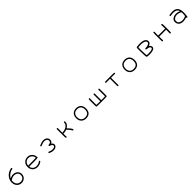

<svg xmlns="http://www.w3.org/2000/svg" viewBox="1302 -4498 8395 8395"><g transform="rotate(-45 5500.0 -300.5)"><path d="M516 92Q428 92 360.5 51Q293 10 255 -62.5Q217 -135 217 -227Q217 -323 251.5 -403Q286 -483 346 -544Q406 -605 482 -643.5Q558 -682 640 -696Q654 -699 664 -691Q674 -683 677 -669Q679 -656 673 -645.5Q667 -635 651 -633Q581 -621 514.5 -586.5Q448 -552 396.5 -501.5Q345 -451 317 -392Q362 -417 412.5 -430.5Q463 -444 513 -444Q595 -444 659.5 -410.5Q724 -377 761 -319Q798 -261 798 -185Q798 -105 761.5 -42Q725 21 661 56.5Q597 92 516 92ZM505 25Q570 29 622 4.5Q674 -20 704 -68.5Q734 -117 734 -184Q734 -246 703.5 -290Q673 -334 622.5 -357.5Q572 -381 511 -381Q450 -381 392 -358Q334 -335 286 -294Q284 -278 282.5 -262.5Q281 -247 281 -231Q281 -162 306.5 -105.5Q332 -49 382 -14.5Q432 20 505 25Z M1500 92Q1406 92 1335.5 52Q1265 12 1226 -59.5Q1187 -131 1187 -226Q1187 -316 1225.5 -387Q1264 -458 1333.5 -498.5Q1403 -539 1497 -539Q1581 -539 1648 -498Q1715 -457 1755 -386.5Q1795 -316 1798 -226Q1798 -200 1770 -193Q1748 -190 1705 -188Q1662 -186 1606 -184.5Q1550 -183 1488 -182.5Q1426 -182 1365 -182Q1304 -182 1252 -182Q1259 -117 1292.5 -69Q1326 -21 1379.5 4.5Q1433 30 1499 30Q1558 30 1615.5 10Q1673 -10 1713 -45Q1723 -52 1735 -52Q1749 -52 1758 -42Q1764 -33 1764 -22Q1764 -7 1754 1Q1699 47 1633 69.5Q1567 92 1500 92ZM1250 -245Q1315 -245 1387 -245.5Q1459 -246 1527 -247.5Q1595 -249 1649.5 -250.5Q1704 -252 1733 -253Q1725 -323 1691 -373Q1657 -423 1604 -450Q1551 -477 1484 -477Q1419 -476 1368 -446Q1317 -416 1286 -364.5Q1255 -313 1250 -245Z M2516 74Q2461 74 2406.5 60.5Q2352 47 2293 19Q2283 14 2279 5.5Q2275 -3 2275 -11Q2275 -24 2284 -32.5Q2293 -41 2305 -41Q2312 -41 2319 -38Q2429 10 2516 10Q2552 9 2584.5 -2.5Q2617 -14 2637 -33.5Q2657 -53 2657 -78Q2657 -108 2637.5 -131Q2618 -154 2587.5 -169Q2557 -184 2524 -191Q2500 -197 2500 -223Q2500 -240 2511 -248.5Q2522 -257 2532 -255Q2594 -253 2632.5 -285Q2671 -317 2671 -366Q2671 -409 2648 -439.5Q2625 -470 2586 -486Q2547 -502 2500 -502Q2446 -502 2386.5 -483Q2327 -464 2276 -440Q2269 -437 2261 -437Q2248 -437 2239 -447Q2230 -457 2230 -469Q2230 -487 2248 -497Q2306 -524 2375 -544Q2444 -564 2502 -564Q2569 -564 2621.5 -539.5Q2674 -515 2704 -471Q2734 -427 2734 -366Q2734 -317 2708.5 -275Q2683 -233 2640 -213Q2681 -190 2701 -155.5Q2721 -121 2721 -82Q2721 -37 2692 -2Q2663 33 2616.5 53.5Q2570 74 2516 74Z M3299 71Q3284 71 3277 61.5Q3270 52 3268 42Q3266 26 3265 -7Q3264 -40 3263 -99Q3262 -158 3262 -251.5Q3262 -345 3262 -482Q3262 -498 3273 -505.5Q3284 -513 3295 -513Q3312 -512 3319 -501.5Q3326 -491 3326 -480Q3326 -471 3325.5 -443Q3325 -415 3325 -375.5Q3325 -336 3324.5 -292Q3324 -248 3324 -207Q3396 -208 3463.5 -226Q3531 -244 3584 -277.5Q3637 -311 3666 -358.5Q3695 -406 3691 -465Q3691 -495 3722 -498Q3752 -498 3755 -467Q3757 -380 3712 -316Q3667 -252 3595 -210Q3660 -142 3706.5 -84.5Q3753 -27 3766 11Q3769 17 3769 24Q3769 36 3760 45.5Q3751 55 3735 55Q3715 55 3707 35Q3694 5 3663.5 -34.5Q3633 -74 3598 -113.5Q3563 -153 3534 -181Q3518 -174 3491 -167Q3464 -160 3432.5 -154.5Q3401 -149 3372.5 -146Q3344 -143 3325 -143Q3327 -71 3327.5 -29.5Q3328 12 3331 36Q3333 51 3324.5 61Q3316 71 3299 71Z M4502 91Q4409 91 4340.5 52Q4272 13 4234.5 -57.5Q4197 -128 4197 -224Q4197 -320 4233 -391Q4269 -462 4337 -501Q4405 -540 4502 -540Q4602 -540 4670 -501Q4738 -462 4773 -391.5Q4808 -321 4808 -224Q4808 -70 4729.5 10.5Q4651 91 4502 91ZM4502 28Q4627 28 4686 -35Q4745 -98 4745 -224Q4745 -343 4684 -410Q4623 -477 4502 -477Q4381 -477 4320 -408.5Q4259 -340 4259 -224Q4259 -108 4322.5 -40Q4386 28 4502 28Z M5205 47Q5191 45 5183 35.5Q5175 26 5175 17Q5173 -56 5171.5 -117Q5170 -178 5170 -233Q5170 -280 5171.5 -324.5Q5173 -369 5175 -415Q5177 -428 5187 -437Q5197 -446 5210 -443Q5222 -443 5232 -432.5Q5242 -422 5239 -409Q5237 -378 5236 -336Q5235 -294 5235 -246Q5235 -192 5235.5 -132.5Q5236 -73 5237 -14Q5293 -10 5352.5 -9Q5412 -8 5470 -8V-412Q5470 -428 5480.5 -435.5Q5491 -443 5502 -443Q5516 -443 5525 -434.5Q5534 -426 5534 -412V-7Q5557 -7 5590 -7.5Q5623 -8 5658 -9Q5693 -10 5723 -11Q5753 -12 5769 -13Q5769 -52 5769 -101.5Q5769 -151 5768.5 -202Q5768 -253 5767.5 -298Q5767 -343 5767 -373.5Q5767 -404 5767 -411Q5767 -428 5777.5 -436Q5788 -444 5798 -444Q5828 -447 5830 -412Q5831 -382 5832 -340Q5833 -298 5833.5 -251Q5834 -204 5834 -158Q5834 -101 5833 -53.5Q5832 -6 5830 19Q5829 29 5820.5 37Q5812 45 5801 47Q5734 49 5657.5 50.5Q5581 52 5503 52Q5424 52 5348 50.5Q5272 49 5205 47Z M6498 79Q6484 79 6475 70Q6466 61 6466 47V-401Q6446 -401 6411 -400.5Q6376 -400 6338 -399Q6300 -398 6270 -397.5Q6240 -397 6230 -396Q6217 -396 6208.5 -404.5Q6200 -413 6198 -426Q6198 -456 6228 -459Q6249 -461 6293 -461.5Q6337 -462 6394.5 -462.5Q6452 -463 6511 -463Q6589 -463 6659 -462.5Q6729 -462 6766 -461Q6780 -461 6789.5 -451.5Q6799 -442 6797 -428Q6797 -412 6786.5 -404.5Q6776 -397 6765 -397Q6747 -399 6720 -399.5Q6693 -400 6648 -400Q6603 -400 6529 -400V47Q6529 60 6520.5 69.5Q6512 79 6498 79Z M7502 91Q7409 91 7340.5 52Q7272 13 7234.5 -57.5Q7197 -128 7197 -224Q7197 -320 7233 -391Q7269 -462 7337 -501Q7405 -540 7502 -540Q7602 -540 7670 -501Q7738 -462 7773 -391.5Q7808 -321 7808 -224Q7808 -70 7729.5 10.5Q7651 91 7502 91ZM7502 28Q7627 28 7686 -35Q7745 -98 7745 -224Q7745 -343 7684 -410Q7623 -477 7502 -477Q7381 -477 7320 -408.5Q7259 -340 7259 -224Q7259 -108 7322.5 -40Q7386 28 7502 28Z M8476 74Q8449 75 8414.5 74Q8380 73 8348 69.5Q8316 66 8296 62Q8287 58 8279 51Q8271 44 8269 35Q8264 20 8260.5 -23.5Q8257 -67 8254.5 -127Q8252 -187 8250.5 -252.5Q8249 -318 8249 -376Q8249 -427 8250 -466.5Q8251 -506 8253 -525Q8260 -548 8280 -554Q8336 -562 8386.5 -566.5Q8437 -571 8485 -571Q8553 -571 8613.5 -559.5Q8674 -548 8720.5 -523.5Q8767 -499 8794 -460.5Q8821 -422 8821 -369Q8821 -308 8779.5 -269.5Q8738 -231 8675 -210Q8715 -195 8740.5 -157Q8766 -119 8766 -72Q8766 -29 8739.5 -1Q8713 27 8670.5 42.5Q8628 58 8577 65Q8526 72 8476 74ZM8451 10Q8514 10 8571.5 2Q8629 -6 8666 -24.5Q8703 -43 8703 -73Q8703 -114 8674.5 -136.5Q8646 -159 8600.5 -170Q8555 -181 8505 -185Q8492 -187 8483.5 -196.5Q8475 -206 8476 -219Q8476 -236 8488 -243.5Q8500 -251 8519 -251Q8561 -249 8604 -256.5Q8647 -264 8682.5 -280.5Q8718 -297 8738.5 -321.5Q8759 -346 8756 -378Q8752 -425 8711 -453.5Q8670 -482 8609 -495Q8548 -508 8482 -508Q8440 -507 8398 -504Q8356 -501 8315 -495Q8313 -479 8312 -452Q8311 -425 8311 -391Q8311 -343 8312.5 -286.5Q8314 -230 8317 -174Q8320 -118 8323 -71.5Q8326 -25 8329 3Q8358 7 8389 8.5Q8420 10 8451 10Z M9747 71Q9734 70 9724 60.5Q9714 51 9715 37Q9715 28 9715.5 0Q9716 -28 9717 -63.5Q9718 -99 9718.5 -132Q9719 -165 9719 -183H9290Q9290 -144 9290.5 -112Q9291 -80 9292 -45.5Q9293 -11 9294 37Q9296 50 9286.5 60Q9277 70 9263 70Q9247 72 9239.5 61.5Q9232 51 9230 40Q9229 20 9228.5 -24Q9228 -68 9227.5 -125.5Q9227 -183 9227 -241Q9227 -292 9227.5 -338.5Q9228 -385 9228.5 -420Q9229 -455 9230 -470Q9233 -500 9260 -500Q9280 -500 9287.5 -489.5Q9295 -479 9293 -466Q9293 -457 9292.5 -428.5Q9292 -400 9291 -364Q9290 -328 9289.5 -296Q9289 -264 9289 -247H9719Q9719 -264 9718.5 -297Q9718 -330 9717 -365.5Q9716 -401 9715.5 -429.5Q9715 -458 9715 -466Q9714 -483 9725 -491.5Q9736 -500 9748 -500Q9760 -500 9769 -492Q9778 -484 9778 -470Q9781 -449 9782.5 -409Q9784 -369 9784.5 -318.5Q9785 -268 9785 -215Q9785 -162 9784.5 -111.5Q9784 -61 9782.5 -21.5Q9781 18 9778 40Q9778 52 9769 61.5Q9760 71 9747 71Z M10740 95Q10720 90 10717 80.5Q10714 71 10714 55Q10605 96 10503 96Q10425 96 10362 70Q10299 44 10261.5 -10.5Q10224 -65 10224 -148Q10224 -232 10278 -286.5Q10332 -341 10418 -364Q10465 -375 10512 -375Q10565 -375 10617.5 -363Q10670 -351 10716 -329Q10693 -416 10626.5 -452Q10560 -488 10466 -488Q10424 -488 10379 -482.5Q10334 -477 10293 -468Q10281 -465 10269.5 -472.5Q10258 -480 10255 -493Q10254 -507 10260.5 -518.5Q10267 -530 10280 -531Q10385 -552 10468 -552Q10623 -552 10704 -473.5Q10785 -395 10796 -240Q10799 -215 10799 -180Q10799 -141 10796 -95Q10793 -49 10788 -6Q10783 37 10777 68Q10775 85 10763.5 90Q10752 95 10740 95ZM10439 26Q10457 30 10475 31.5Q10493 33 10511 33Q10564 33 10617 19Q10670 5 10724 -17Q10729 -64 10732.5 -104Q10736 -144 10736 -181Q10736 -198 10735 -214.5Q10734 -231 10732 -247Q10732 -247 10731.5 -247Q10731 -247 10731 -248Q10681 -279 10624.5 -295.5Q10568 -312 10513 -312Q10496 -312 10479 -310.5Q10462 -309 10445 -305Q10376 -289 10332 -247Q10288 -205 10288 -141Q10288 -65 10331.5 -26Q10375 13 10439 26Z"/></g></svg>

Font: Hachi Maru Pop
Style: Regular
Weight: 400
Designer: Nontynet
Foundry: Nontynet
Version: Version 1.300